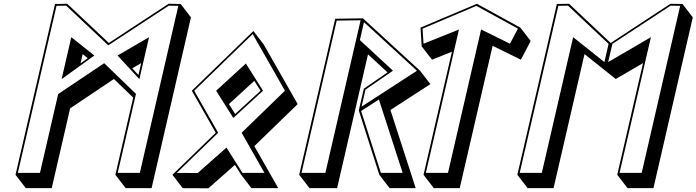

<svg xmlns="http://www.w3.org/2000/svg" viewBox="-20 -924 3682 1015"><path d="M781.4 70.7 989.4 -832.3 935 -903 871 -904 555.4 -696.9 335.4 -904 270.9 -903 62 0 116.4 70.7H253.4L350.8 -351.3L582.2 -506.4L684.2 -408L590 0L644.4 70.7ZM405.6 -588.8 417 -638 444 -616.5ZM679.1 -562.9 726.3 -590.4 711.8 -527.5ZM719.3 -10H602.3L698.8 -427.8L530.7 -589.9L287.5 -426.8L191.3 -10H74.3L278.7 -893.2L329.8 -894L552.5 -684.3L872 -894L922.7 -893.2ZM716.8 -505.6 768 -727.5 601.5 -630.5ZM478.7 -630.5 356.9 -727.5 305.7 -505.6Z M1319.5 -760.1 994 -444.4 1120.5 -222.2 891.4 0 945.8 70.7 1081.7 71.3 1221.8 -52.3 1254.8 0 1309.1 70.7H1451L1324.5 -151.5L1553.6 -373.7L1373.9 -689.4ZM1223.1 -321.4 1190.2 -373.7 1324.4 -496.6 1357.4 -444.4ZM1279.8 -588.3 1122.6 -444.4 1213.4 -300.4 1370.5 -444.4ZM1315.8 -744.1 1486.4 -444.4 1257.3 -222.2 1378.1 -10H1261.7L1177.3 -143.8L1025.2 -9.4L914.4 -9.9L1133.3 -222.2L1006.8 -444.4Z M2177.6 70.7 2044 -342.3 2043.9 -342.4 2255.1 -479.3 2200.7 -550 1898.7 -827 1752.2 -825 1561.7 0 1616.1 70.7H1762.1L1925.4 -636.7L1925.7 -636.3L2028.6 -541.3L1903.3 -455L1876.7 -340L1985.2 0L2039.6 70.7ZM2108.6 -10H1993.5L1889 -337.3L1983 -398ZM1904.1 -806.8 2184.2 -550 1891.4 -360.2 1912.2 -450.3 2057.4 -550.3 1882.5 -712ZM1886.3 -816.9 1700.1 -10H1574L1759.9 -815.1Z M2410.4 70.7 2584.2 -682 2733.6 -608.4 2785.5 -707.2 2731.1 -777.9 2501 -904 2203.1 -778 2209.3 -679.1 2263.7 -608.4 2369.2 -650.7 2219 0 2273.4 70.7ZM2348.3 -10H2231.3L2406.3 -768.1L2218.9 -692.9L2213.9 -772.5L2498.3 -892.9L2717.9 -772.6L2676 -692.9L2523.3 -768.1Z M3434.4 70.7 3642.4 -832.3 3588 -903 3524 -904 3208.4 -696.9 2988.4 -904 2923.9 -903 2715 0 2769.4 70.7H2906.4L3070 -638L3235 -506.4L3235.1 -506.6L3235.2 -506.4L3379.3 -590.4L3243 0L3297.4 70.7ZM3197.3 -692 3175 -595.9 3009.9 -727.5 2844.3 -10H2727.3L2931.7 -893.2L2982.8 -894ZM3217.3 -692 3525 -894 3575.7 -893.2 3372.3 -10H3255.3L3421 -727.5L3195.1 -595.9Z"/></svg>

Font: Stormning
Style: AsgardObl
Weight: 400
Designer: Robert Jablonski, Mew Too
Foundry: Cannot Into Space Fonts
Version: Version 0.90